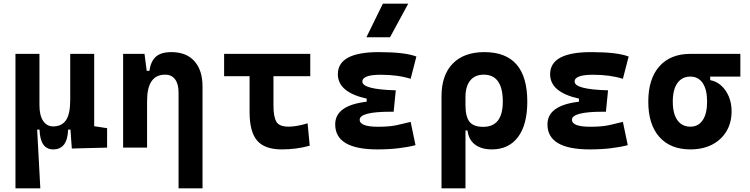

<svg xmlns="http://www.w3.org/2000/svg" viewBox="-20 -815 4142 1060"><path d="M273.9 9.8Q201.7 9.8 198.2 -99.6H185.1L202.6 224.6H65.4V-517.6H197.8V-234.4Q197.8 -178.2 218 -147.7Q238.3 -117.2 273.9 -117.2Q320.3 -117.2 344 -150.9Q367.7 -184.6 367.7 -263.7V-517.6H500V-118.2L571.3 -107.4V0L376.5 4.9L369.1 -99.6H356Q352.5 9.8 273.9 9.8Z M965.8 224.6V-304.2Q965.8 -351.6 946.5 -377.2Q927.2 -402.8 891.6 -402.8Q792 -402.8 792 -258.3V0H659.7V-517.6H777.8L790 -423.8H804.7Q812 -476.1 840.3 -501.7Q868.7 -527.3 926.3 -527.3Q1008.3 -527.3 1053.2 -477.5Q1098.1 -427.7 1098.1 -336.9V224.6Z M1535.2 9.8Q1440.9 9.8 1399.4 -39.1Q1357.9 -87.9 1357.9 -195.3V-394.5H1217.3V-517.6H1692.9V-394.5H1489.7V-232.9Q1489.7 -171.4 1505.4 -143.6Q1521 -115.7 1574.2 -115.7Q1594.2 -115.7 1621.3 -120.4Q1648.4 -125 1678.2 -134.3L1689.9 -10.7Q1652.3 0 1613.5 4.9Q1574.7 9.8 1535.2 9.8Z M2063.5 9.8Q1830.6 9.8 1830.6 -128.4Q1830.6 -233.4 2004.4 -253.4V-270.5Q1845.2 -305.7 1845.2 -405.3Q1845.2 -527.3 2071.3 -527.3Q2215.8 -527.3 2278.8 -502.9L2247.1 -379.9Q2176.3 -402.3 2082 -402.3Q1980.5 -402.3 1980.5 -364.7Q1980.5 -321.3 2165 -316.4L2153.3 -198.2H2137.7Q1965.8 -198.2 1965.8 -153.8Q1965.8 -115.2 2067.4 -115.2Q2130.9 -115.2 2172.6 -124.5Q2214.4 -133.8 2247.1 -142.1L2273.9 -13.7Q2233.4 -2.9 2180.4 3.4Q2127.4 9.8 2063.5 9.8ZM2002.9 -609.4 2093.8 -794.9H2233.9L2133.3 -609.4Z M2695.3 9.8Q2638.2 9.8 2602.8 -16.6Q2567.4 -43 2561 -94.7H2549.8V224.6H2417.5V-283.2Q2417.5 -399.9 2479.2 -463.6Q2541 -527.3 2654.3 -527.3Q2891.1 -527.3 2891.1 -253.9Q2891.1 -126.5 2839.8 -58.3Q2788.6 9.8 2695.3 9.8ZM2549.8 -234.9Q2549.8 -171.4 2571.8 -143.1Q2593.8 -114.7 2647.9 -114.7Q2755.9 -114.7 2755.9 -253.9Q2755.9 -402.8 2650.4 -402.8Q2602.1 -402.8 2575.9 -370.4Q2549.8 -337.9 2549.8 -278.8Z M3235.4 9.8Q3002.4 9.8 3002.4 -128.4Q3002.4 -233.4 3176.3 -253.4V-270.5Q3017.1 -305.7 3017.1 -405.3Q3017.1 -527.3 3243.2 -527.3Q3387.7 -527.3 3450.7 -502.9L3418.9 -379.9Q3348.1 -402.3 3253.9 -402.3Q3152.3 -402.3 3152.3 -364.7Q3152.3 -321.3 3336.9 -316.4L3325.2 -198.2H3309.6Q3137.7 -198.2 3137.7 -153.8Q3137.7 -115.2 3239.3 -115.2Q3302.7 -115.2 3344.5 -124.5Q3386.2 -133.8 3418.9 -142.1L3445.8 -13.7Q3405.3 -2.9 3352.3 3.4Q3299.3 9.8 3235.4 9.8Z M3791.5 9.8Q3681.2 9.8 3620.1 -59.1Q3559.1 -127.9 3559.1 -253.9Q3559.1 -379.4 3620.1 -448.5Q3681.2 -517.6 3791.5 -517.6H4067.4V-392.1H3900.9V-372.6Q3934.6 -366.7 3961.4 -342.8Q3988.3 -318.8 4003.7 -282Q4019 -245.1 4019 -201.2Q4019 -137.7 3990.7 -90.3Q3962.4 -43 3911.4 -16.6Q3860.4 9.8 3791.5 9.8ZM3791.5 -115.7Q3835.4 -115.7 3859.6 -151.6Q3883.8 -187.5 3883.8 -253.9Q3883.8 -320.3 3859.6 -356.2Q3835.4 -392.1 3791.5 -392.1Q3745.1 -392.1 3719.7 -356.2Q3694.3 -320.3 3694.3 -253.9Q3694.3 -187.5 3719.7 -151.6Q3745.1 -115.7 3791.5 -115.7Z"/></svg>

Font: CaskaydiaMono NF
Style: Bold
Weight: 700
Designer: Aaron Bell
Foundry: Saja Typeworks
Version: Version 2111.001; ttfautohint (v1.8.4);Nerd Fonts 3.1.1